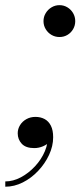

<svg xmlns="http://www.w3.org/2000/svg" viewBox="-57 -550 304 726"><path d="M168 -410Q151.5 -410 137.8 -418Q124 -426 115.8 -439.8Q107.5 -453.5 107.5 -470Q107.5 -486.5 115.8 -500.2Q124 -514 137.8 -522.2Q151.5 -530.5 168 -530.5Q184.5 -530.5 198 -522.2Q211.5 -514 219.5 -500.2Q227.5 -486.5 227.5 -470Q227.5 -453.5 219.5 -439.8Q211.5 -426 198 -418Q184.5 -410 168 -410ZM-37 156V136Q-7.5 136 21.8 120.5Q51 105 75.2 79Q99.5 53 112.8 21.5Q126 -10 123 -42H142Q142 -27 131.8 -15.2Q121.5 -3.5 105.5 3.2Q89.5 10 72.5 10Q40.5 10 25.2 -6.5Q10 -23 10 -46Q10 -62.5 18.8 -76.8Q27.5 -91 42.8 -99.5Q58 -108 77 -108Q96.5 -108 111.8 -99.8Q127 -91.5 135.5 -74.5Q144 -57.5 144 -31Q144 2.5 128.5 35.8Q113 69 87.2 96.2Q61.5 123.5 29.2 139.8Q-3 156 -37 156Z"/></svg>

Font: Bodoni Moda
Style: Italic
Weight: 400
Italic angle: -13°
Designer: Owen Earl
Foundry: indestructible type
Version: Version 2.005